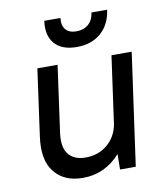

<svg xmlns="http://www.w3.org/2000/svg" viewBox="-80 -767 726 842"><g transform="rotate(-10 282.5 -346.0)"><path d="M222 8Q139 8 95.5 -46.5Q52 -101 67 -205L108 -500H198L157 -205Q148 -141 173 -109.5Q198 -78 249 -78Q306 -78 346 -111.5Q386 -145 396 -199L438 -500H528L458 0H388L389 -69Q357 -32 314.5 -12Q272 8 222 8ZM295 -562Q229 -562 197 -598.5Q165 -635 174 -700H246Q242 -667 257.5 -648.5Q273 -630 305 -630Q338 -630 359 -648.5Q380 -667 384 -700H454Q445 -635 403 -598.5Q361 -562 295 -562Z"/></g></svg>

Font: Retni Sans Medium
Style: Italic
Weight: 500
Italic angle: -8°
Designer: Vitaly Kuzmin
Foundry: ParaType Ltd.
Version: Version 1.00;June 10, 2019;FontCreator 11.5.0.2425 64-bit; t